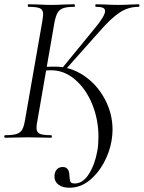

<svg xmlns="http://www.w3.org/2000/svg" viewBox="-27 -645 673 899"><path d="M228 182Q228 162 238 149.5Q248 137 267 137Q297 137 298 177Q299 197 302.5 205.5Q306 214 323 214Q362 214 390 168.5Q418 123 429 60Q434 33 434 -5Q434 -85 405 -156.5Q376 -228 325 -272Q274 -316 213 -316Q191 -316 168 -313V-331Q191 -333 231 -333Q302 -333 364 -292Q426 -251 463 -182.5Q500 -114 500 -37Q500 -14 495 16Q486 68 458.5 118.5Q431 169 389.5 201.5Q348 234 298 234Q265 234 246.5 219.5Q228 205 228 182ZM-2 -12Q32 -12 50 -17.5Q68 -23 76.5 -37.5Q85 -52 90 -82L171 -545Q175 -571 175 -578Q175 -599 160.5 -606Q146 -613 107 -613Q103 -613 103 -619Q103 -625 107 -625L151 -624Q189 -622 212 -622Q238 -622 278 -624L320 -625Q324 -625 324 -619Q324 -613 320 -613Q286 -613 268.5 -606.5Q251 -600 242.5 -585Q234 -570 228 -540L148 -79Q144 -62 144 -46Q144 -26 158.5 -19Q173 -12 212 -12Q216 -12 216 -6Q216 0 212 0Q183 0 167 -1L104 -2L41 -1Q25 0 -2 0Q-7 0 -7 -6Q-7 -12 -2 -12ZM264 -326 409 -503Q465 -569 465 -593Q465 -604 455 -608.5Q445 -613 423 -613Q419 -613 419 -619Q419 -625 423 -625L463 -624Q497 -622 526 -622Q558 -622 590 -624L621 -625Q626 -625 626 -619Q626 -613 621 -613Q574 -613 533.5 -586.5Q493 -560 440 -499L278 -317Z"/></svg>

Font: Cormorant Garamond
Style: Italic
Weight: 400
Italic angle: -10°
Designer: Christian Thalmann (Catharsis Fonts)
Foundry: Catharsis Fonts
Version: Version 4.000